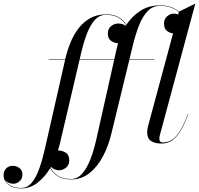

<svg xmlns="http://www.w3.org/2000/svg" viewBox="-205 -790 1108 1070"><path d="M66.5 -460H158.5L159 -461.5Q169.5 -508 187.5 -552.2Q205.5 -596.5 232.8 -632Q260 -667.5 298 -688.8Q336 -710 386.5 -710Q431.5 -710 459 -692.5Q486.5 -675 499 -651.5Q530 -699 576.8 -729.5Q623.5 -760 686.5 -760Q723 -760 749.2 -750.2Q775.5 -740.5 792.5 -725L883.5 -770L685 -33.5Q683 -25.5 683 -15.5Q683 -7.5 687.8 -1.8Q692.5 4 701.5 4Q745.5 4 777.5 -32Q809.5 -68 842 -153.5L844 -153Q812 -67 777.8 -28.5Q743.5 10 695.5 10Q656.5 10 635.8 -4.8Q615 -19.5 615 -53Q615 -60.5 616.8 -70.5Q618.5 -80.5 619.5 -85L759.5 -604Q741.5 -605.5 725.2 -618Q709 -630.5 709 -658.5Q709 -685 726.8 -699.5Q744.5 -714 763 -714Q775.5 -714 788 -709.5L791.5 -723Q775 -738 748.8 -747.8Q722.5 -757.5 686.5 -757.5Q646.5 -757.5 618 -728Q589.5 -698.5 570 -649Q550.5 -599.5 536 -540L516.5 -460H656V-457.5H516L414 -38.5Q399 23 369.5 80Q340 137 295.2 173.5Q250.5 210 190.5 210Q143 210 114.8 190.5Q86.5 171 75 146.5Q46 195.5 5 227.8Q-36 260 -87 260Q-132.5 260 -158.8 238.8Q-185 217.5 -185 186Q-185 162.5 -170.5 148.2Q-156 134 -133 134Q-114 134 -97 146.2Q-80 158.5 -80 183.5Q-80 206 -96.2 220Q-112.5 234 -131 234Q-143 234 -156.5 228.5Q-170 223 -178 210Q-169.5 231.5 -146 244.5Q-122.5 257.5 -87 257.5Q-52.5 257.5 -28 228Q-3.5 198.5 14 149.2Q31.5 100 45 40L158 -457.5H66.5ZM246 -490 239 -460H432L443.5 -511.5Q447.5 -530.5 453 -549Q434 -549 415 -561.5Q396 -574 396 -603.5Q396 -630 414 -644.5Q432 -659 454 -659Q465.5 -659 476.5 -655.8Q487.5 -652.5 495.5 -645.5Q496.5 -647.5 497.5 -649Q485.5 -672 458 -689.8Q430.5 -707.5 386.5 -707.5Q349 -707.5 322.8 -678Q296.5 -648.5 278.2 -599.2Q260 -550 246 -490ZM123 159Q114 159 101.2 154.5Q88.5 150 79 140Q78 142 77 143.5Q87.5 168 115.2 187.8Q143 207.5 190.5 207.5Q226 207.5 252.5 178Q279 148.5 298.2 99.2Q317.5 50 331 -10L431.5 -457.5H238.5L128.5 11.5Q124 30.5 118 49Q120.5 49 123.5 49Q142.5 49 161.8 61.2Q181 73.5 181 103.5Q181 129.5 163 144.2Q145 159 123 159Z"/></svg>

Font: Bodoni* 72pt
Style: Italic
Weight: 400
Italic angle: -13°
Version: Version 2.3